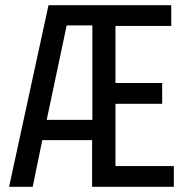

<svg xmlns="http://www.w3.org/2000/svg" viewBox="-20 -720 713 740"><path d="M15 0 167 -700H640V-620H425V-400H605V-320H425V-80H650V0H335V-180H143L106 0ZM160 -258H336V-622H237Z"/></svg>

Font: Tektur SemiCondensed
Style: Regular
Weight: 400
Width: 4
Designer: Adam Jagosz
Foundry: Adam Jagosz
Version: Version 1.005;gftools[0.9.30]